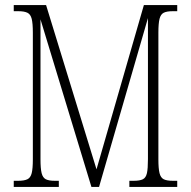

<svg xmlns="http://www.w3.org/2000/svg" viewBox="-20 -734 750 754"><path d="M34 0V-24H51Q75 -24 87.5 -30Q100 -36 104.5 -54Q109 -72 109 -108V-606Q109 -642 104.5 -660Q100 -678 87.5 -684Q75 -690 52 -690H34V-714H161L359 -69L545 -714H676V-690H658Q635 -690 623 -684Q611 -678 606.5 -660Q602 -642 602 -606V-108Q602 -72 606.5 -54Q611 -36 623 -30Q635 -24 659 -24H676V0H488V-24H505Q529 -24 541 -30Q553 -36 557 -54Q561 -72 561 -109V-663L369 0H339L139 -658V-109Q139 -72 143.5 -54Q148 -36 160 -30Q172 -24 195 -24H211V0Z"/></svg>

Font: Noto Serif Bengali ExtraCondensed ExtraLight
Style: Regular
Weight: 200
Width: 2
Designer: Juan Bruce, Universal Thirst, Indian Type Foundry and the Monotype Design Team.
Foundry: Monotype Imaging Inc.
Version: Version 2.003; ttfautohint (v1.8.4.7-5d5b)